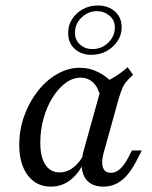

<svg xmlns="http://www.w3.org/2000/svg" viewBox="-20 -675 559 706"><path d="M166.9 11.3Q113.7 11.3 82.3 -30.2Q50.8 -71.8 50.8 -142.7Q50.8 -197.6 69 -248.4Q87.1 -299.2 118.5 -339.5Q150 -379.8 190.3 -402.8Q230.6 -425.8 273.4 -425.8Q310.5 -425.8 344 -408.5Q377.4 -391.1 404.8 -358.1L350 -316.1Q342.7 -351.6 323.4 -370.6Q304 -389.5 276.6 -389.5Q247.6 -389.5 221 -369.8Q194.4 -350 173.4 -316.5Q152.4 -283.1 140.3 -239.9Q128.2 -196.8 128.2 -150.8Q128.2 -97.6 146.8 -69.4Q165.3 -41.1 199.2 -41.1Q226.6 -41.1 250 -59.3Q273.4 -77.4 291.1 -112.1V-83.9Q271 -37.9 239.1 -13.3Q207.3 11.3 166.9 11.3ZM359.7 11.3Q309.7 11.3 290.3 -25.4Q271 -62.1 288.7 -125L356.5 -368.5Q380.6 -379 404.4 -394Q428.2 -408.9 449.2 -428.2L469.4 -400Q454.8 -387.1 445.2 -375.4Q435.5 -363.7 429.4 -349.2Q423.4 -334.7 416.9 -313.7L361.3 -113.7Q351.6 -79 358.5 -59.3Q365.3 -39.5 387.9 -39.5Q400.8 -39.5 412.1 -46.8Q423.4 -54 432.7 -65.7Q441.9 -77.4 450 -92.7L465.3 -121.8H501.6L479.8 -79.8Q466.1 -53.2 448.8 -32.7Q431.5 -12.1 409.7 -0.4Q387.9 11.3 359.7 11.3ZM316.1 -473.4Q279 -473.4 254.8 -495.2Q230.6 -516.9 230.6 -554Q230.6 -582.3 245.2 -604.8Q259.7 -627.4 284.3 -641.1Q308.9 -654.8 339.5 -654.8Q377.4 -654.8 402.4 -633.1Q427.4 -611.3 427.4 -574.2Q427.4 -546.8 412.1 -523.8Q396.8 -500.8 371.8 -487.1Q346.8 -473.4 316.1 -473.4ZM319.4 -494.4Q341.9 -494.4 360.5 -504.8Q379 -515.3 390.7 -533.5Q402.4 -551.6 402.4 -573.4Q402.4 -600.8 382.7 -617.3Q362.9 -633.9 336.3 -633.9Q304 -633.9 279.8 -610.5Q255.6 -587.1 255.6 -554.8Q255.6 -527.4 274.6 -510.9Q293.5 -494.4 319.4 -494.4Z"/></svg>

Font: Playfair 9pt
Style: Italic
Weight: 400
Italic angle: -15.6°
Designer: Claus Eggers Sørensen
Foundry: Claus Eggers Sørensen
Version: Version 2.001;gftools[0.9.30]